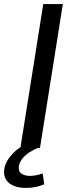

<svg xmlns="http://www.w3.org/2000/svg" viewBox="-21 -725 374 941"><path d="M79 0 191 -705H287L175 0ZM106 196Q50 196 21 170Q-8 144 1 98Q10 59 45 24Q80 -11 138 -34L164 0Q145 8 125 20.5Q105 33 91 49.5Q77 66 72 86Q67 113 83 125Q99 137 126 137Q140 137 155.5 134Q171 131 188 125L196 178Q178 186 155.5 191Q133 196 106 196Z"/></svg>

Font: Nunito Sans 7pt SemiExpanded
Style: Italic
Weight: 400
Width: 6
Italic angle: -9°
Designer: Vernon Adams
Foundry: Vernon Adams
Version: Version 3.101;gftools[0.9.27]